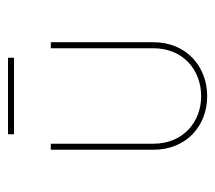

<svg xmlns="http://www.w3.org/2000/svg" viewBox="-50 -498 556 497"><g transform="rotate(-90 228.5 -250.0)"><path d="M128.9 -492.2H327.1V-507.8H128.9ZM227.5 7.8C304.7 7.8 367.2 -46.4 367.2 -131.3V-397H351.6V-131.3C351.6 -55.2 295.9 -7.8 227.5 -7.8C160.2 -7.8 104.5 -55.2 104.5 -131.3V-397H88.9V-131.3C88.9 -46.4 150.4 7.8 227.5 7.8Z"/></g></svg>

Font: Now Thin
Style: Regular
Weight: 100
Designer: Alfredo Marco Pradil
Foundry: Alfredo Marco Pradil
Version: Version 1.200;hotconv 1.0.109;makeotfexe 2.5.65596